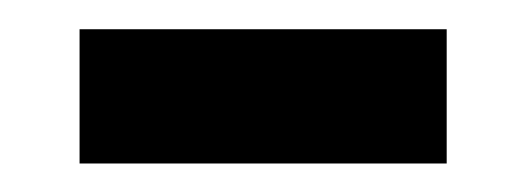

<svg xmlns="http://www.w3.org/2000/svg" viewBox="-20 -651 362 132"><path d="M34.7 -630.9H287.1V-538.6H34.7Z"/></svg>

Font: Viking Open Sans Light
Style: Bold
Weight: 600
Foundry: Ascender Corporation
Version: Version 2.001